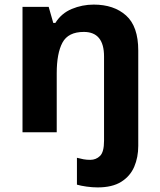

<svg xmlns="http://www.w3.org/2000/svg" viewBox="-20 -576 697 836"><path d="M405 240Q382 240 357 236.5Q332 233 315 228V111Q330 115 343.5 117.5Q357 120 373 120Q398 120 415.5 103Q433 86 433 37V-330Q433 -437 345 -437Q277 -437 252 -390.5Q227 -344 227 -257V0H78V-546H192L212 -476H221Q247 -518 292.5 -537Q338 -556 388 -556Q476 -556 529 -508.5Q582 -461 582 -356V59Q582 109 564.5 150Q547 191 508 215.5Q469 240 405 240Z"/></svg>

Font: Noto Sans Bassa Vah
Style: Regular
Weight: 400
Designer: Monotype Design Team
Foundry: Monotype Imaging Inc.
Version: Version 2.002